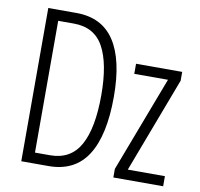

<svg xmlns="http://www.w3.org/2000/svg" viewBox="-79 -798 918 881"><g transform="rotate(10 379.5 -357.0)"><path d="M443 -365Q443 -185 384 -92.5Q325 0 203 0H76V-714H207Q326 -714 384.5 -625.5Q443 -537 443 -365ZM385 -362Q385 -509 342.5 -586.5Q300 -664 204 -664H131V-50H201Q297 -50 341 -129Q385 -208 385 -362ZM737 0H505V-40L674 -485H517V-532H732V-491L564 -47H737Z"/></g></svg>

Font: Noto Sans ExtraCondensed Light
Style: Regular
Weight: 300
Width: 2
Designer: Monotype Design Team
Foundry: Monotype Imaging Inc.
Version: Version 2.013; ttfautohint (v1.8.4.7-5d5b)